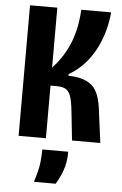

<svg xmlns="http://www.w3.org/2000/svg" viewBox="-59 -702 616 967"><g transform="rotate(5 249.0 -218.0)"><path d="M53 0V-660H191V-357Q214 -381 234.5 -411Q255 -441 271.5 -477.5Q288 -514 298.5 -559Q309 -604 312 -660H463Q458 -603 442.5 -553Q427 -503 403.5 -461.5Q380 -420 348 -387Q316 -354 277 -332V-323Q311 -323 339 -316Q367 -309 388.5 -293.5Q410 -278 423.5 -249Q437 -220 443 -176L466 0H323L310 -122Q305 -178 297 -209.5Q289 -241 272.5 -253.5Q256 -266 222 -266H191V0ZM150 224Q171 158 174.5 120.5Q178 83 178 58H309Q309 111 294.5 151Q280 191 260 224Z"/></g></svg>

Font: Bricolage Grotesque 24pt Condensed
Style: Bold
Weight: 700
Width: 3
Designer: Mathieu Triay
Foundry: Atelier Triay
Version: Version 1.001;gftools[0.9.33.dev8+g029e19f]